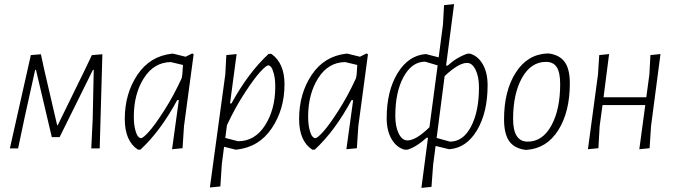

<svg xmlns="http://www.w3.org/2000/svg" viewBox="-20 -722 3284 934"><path d="M28 0 130 -454 179 -458 195 -384 258 -113H261L396 -389L427 -454L478 -458L465 0H424L431 -145L436 -382H432L270 -55H232L155 -382H151L101 -156L68 0Z M817 -461H822L883 -446L915 -462L922 -458L875 -108L868 -1L817 4L850 -235H842Q760 -83 663 6H651Q587 -36 587 -143Q587 -266 648 -357.5Q709 -449 817 -461ZM631 -155Q631 -118 637.5 -92.5Q644 -67 651.5 -58.5Q659 -50 666 -50Q676 -50 704.5 -81.5Q733 -113 778.5 -184Q824 -255 864 -342L867 -360L870 -406L811 -420Q729 -419 680 -342Q631 -265 631 -155Z M1131 -459 1099 -219H1106Q1189 -370 1287 -460H1300Q1364 -415 1364 -312Q1364 -190 1302 -98Q1240 -6 1130 6H1126L1070 -8L1059 77L1052 185L1001 190L1076 -360L1081 -454ZM1285 -404Q1275 -404 1246 -372.5Q1217 -341 1170.5 -270Q1124 -199 1084 -113L1076 -51L1138 -35Q1220 -35 1269.5 -112.5Q1319 -190 1319 -300Q1319 -337 1312.5 -362Q1306 -387 1299 -395.5Q1292 -404 1285 -404Z M1665 -461H1670L1731 -446L1763 -462L1770 -458L1723 -108L1716 -1L1665 4L1698 -235H1690Q1608 -83 1511 6H1499Q1435 -36 1435 -143Q1435 -266 1496 -357.5Q1557 -449 1665 -461ZM1479 -155Q1479 -118 1485.5 -92.5Q1492 -67 1499.5 -58.5Q1507 -50 1514 -50Q1524 -50 1552.5 -81.5Q1581 -113 1626.5 -184Q1672 -255 1712 -342L1715 -360L1718 -406L1659 -420Q1577 -419 1528 -342Q1479 -265 1479 -155Z M1948 6Q1908 -5 1884.5 -46Q1861 -87 1861 -147Q1861 -279 1914 -366Q1967 -453 2052 -459L2114 -443L2135 -604L2140 -697L2189 -702L2150 -403H2158Q2201 -443 2254 -461H2267Q2306 -449 2329 -408.5Q2352 -368 2352 -307Q2352 -175 2300.5 -88.5Q2249 -2 2165 4L2099 -12L2087 80L2079 187L2030 192L2062 -52H2055Q2009 -9 1963 6ZM1903 -158Q1903 -106 1919.5 -72.5Q1936 -39 1962 -39Q2004 -39 2069 -103L2109 -404L2048 -422Q1984 -422 1943.5 -348.5Q1903 -275 1903 -158ZM2252 -416Q2211 -416 2143 -352L2104 -51L2169 -33Q2233 -33 2271.5 -106.5Q2310 -180 2310 -297Q2310 -349 2293.5 -382.5Q2277 -416 2252 -416Z M2643 -462H2649Q2702 -455 2727 -420.5Q2752 -386 2752 -317Q2752 -178 2696 -89Q2640 0 2542 7H2536Q2482 0 2457 -35.5Q2432 -71 2432 -142Q2432 -280 2489 -369Q2546 -458 2643 -462ZM2636 -421Q2563 -421 2519.5 -343.5Q2476 -266 2476 -143Q2476 -33 2547 -33Q2619 -33 2662 -111Q2705 -189 2705 -313Q2705 -369 2688.5 -395Q2672 -421 2636 -421Z M2943 -459 2916 -249H3124L3139 -360L3144 -454L3193 -459L3147 -108L3140 -1L3090 4L3119 -211H2911L2897 -108L2891 -1L2840 4L2889 -360L2895 -454Z"/></svg>

Font: Alegreya Sans SC Light
Style: Italic
Weight: 300
Italic angle: -7°
Designer: Juan Pablo del Peral
Foundry: Huerta Tipografica
Version: Version 2.007